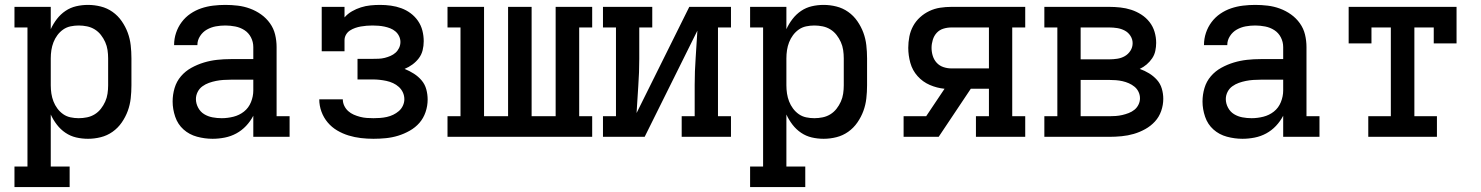

<svg xmlns="http://www.w3.org/2000/svg" viewBox="-20 -558 6040 783"><path d="M39 205V121H92V-446H39V-530H187V-439Q197 -461 212 -480.5Q227 -500 247 -513.5Q267 -527 290.5 -532.5Q314 -538 339 -538Q365 -538 391 -531.5Q417 -525 439 -509.5Q461 -494 476.5 -471.5Q492 -449 501 -424.5Q510 -400 513 -373.5Q516 -347 516 -320V-210Q516 -183 513 -156.5Q510 -130 501 -105.5Q492 -81 476.5 -58.5Q461 -36 439 -20.5Q417 -5 391 1.5Q365 8 339 8Q314 8 290.5 2.5Q267 -3 247 -16.5Q227 -30 212 -49.5Q197 -69 187 -91V121H264V205ZM301 -76Q318 -76 335 -79.5Q352 -83 366.5 -92Q381 -101 391.5 -114.5Q402 -128 409 -143.5Q416 -159 418.5 -176Q421 -193 421 -210V-320Q421 -337 418.5 -354Q416 -371 409 -386.5Q402 -402 391.5 -415.5Q381 -429 366.5 -438Q352 -447 335 -450.5Q318 -454 301 -454Q284 -454 267.5 -450.5Q251 -447 237.5 -437.5Q224 -428 214 -414.5Q204 -401 198 -385.5Q192 -370 189.5 -353.5Q187 -337 187 -320V-210Q187 -193 189.5 -176.5Q192 -160 198 -144.5Q204 -129 214 -115.5Q224 -102 237.5 -92.5Q251 -83 267.5 -79.5Q284 -76 301 -76Z M847 8Q815 8 783.5 -0.5Q752 -9 728.5 -30Q705 -51 694.5 -82Q684 -113 684 -144Q684 -172 692 -199Q700 -226 718 -247Q736 -268 760.5 -281.5Q785 -295 811.5 -303Q838 -311 865.5 -314Q893 -317 921 -317H1013V-366Q1013 -387 1003.5 -405.5Q994 -424 977 -435Q960 -446 939.5 -450Q919 -454 899 -454Q879 -454 860 -450.5Q841 -447 824 -437.5Q807 -428 796 -411Q785 -394 785 -375Q785 -374 785 -374Q785 -374 785 -374H690Q690 -375 690 -375Q690 -375 690 -375Q690 -400 698 -424Q706 -448 721 -468Q736 -488 756.5 -502Q777 -516 800.5 -524Q824 -532 849 -535Q874 -538 899 -538Q924 -538 949.5 -535Q975 -532 999.5 -523Q1024 -514 1045 -499Q1066 -484 1081 -463Q1096 -442 1102 -417Q1108 -392 1108 -366V-84H1161V0H1013V-86Q1001 -63 983.5 -44.5Q966 -26 944 -14Q922 -2 897 3Q872 8 847 8ZM884 -76Q908 -76 932 -82Q956 -88 975 -103Q994 -118 1003.5 -141.5Q1013 -165 1013 -189V-233H921Q906 -233 891 -232Q876 -231 861 -228Q846 -225 832 -220Q818 -215 805.5 -206Q793 -197 786 -183Q779 -169 779 -154Q779 -136 788 -119Q797 -102 812.5 -92.5Q828 -83 846.5 -79.5Q865 -76 884 -76Z M1503 8Q1477 8 1451.5 5Q1426 2 1401.5 -5.5Q1377 -13 1355 -26Q1333 -39 1316.5 -58.5Q1300 -78 1291 -102.5Q1282 -127 1282 -153Q1282 -153 1282 -153Q1282 -153 1282 -153H1378Q1378 -139 1384 -126.5Q1390 -114 1400 -105Q1410 -96 1422.5 -90.5Q1435 -85 1448.5 -81.5Q1462 -78 1475.5 -77Q1489 -76 1503 -76Q1516 -76 1530 -77Q1544 -78 1557.5 -81Q1571 -84 1583.5 -90Q1596 -96 1606.5 -105Q1617 -114 1623 -127Q1629 -140 1629 -153Q1629 -168 1623 -181Q1617 -194 1606.5 -203.5Q1596 -213 1583 -219Q1570 -225 1556 -228Q1542 -231 1528 -232.5Q1514 -234 1500 -234H1438V-318H1500Q1512 -318 1524.5 -318.5Q1537 -319 1549 -322Q1561 -325 1572.5 -330Q1584 -335 1593 -343Q1602 -351 1607.5 -362.5Q1613 -374 1613 -387Q1613 -399 1607.5 -410.5Q1602 -422 1592.5 -430Q1583 -438 1571.5 -442.5Q1560 -447 1548 -449.5Q1536 -452 1523.5 -453Q1511 -454 1499 -454Q1487 -454 1475 -453Q1463 -452 1451.5 -450Q1440 -448 1428.5 -444Q1417 -440 1407 -433.5Q1397 -427 1391 -416.5Q1385 -406 1385 -394V-349H1292V-530H1385V-487Q1398 -502 1415.5 -512Q1433 -522 1452 -528Q1471 -534 1490.5 -536Q1510 -538 1530 -538Q1552 -538 1574 -535Q1596 -532 1616.5 -524.5Q1637 -517 1654.5 -504Q1672 -491 1684.5 -473Q1697 -455 1702.5 -433.5Q1708 -412 1708 -390Q1708 -371 1703.5 -353Q1699 -335 1688 -320.5Q1677 -306 1662 -295Q1647 -284 1630 -277Q1650 -269 1668 -257.5Q1686 -246 1699.5 -230Q1713 -214 1718.5 -193.5Q1724 -173 1724 -152Q1724 -126 1715.5 -101Q1707 -76 1690.5 -57Q1674 -38 1651 -25Q1628 -12 1603.5 -4.5Q1579 3 1553.5 5.5Q1528 8 1503 8Z M1805 0V-84H1858V-446H1805V-530H1954V-84H2052V-530H2148V-84H2246V-530H2395V-446H2342V-84H2395V0Z M2439 0V-84H2492V-446H2439V-530H2640V-446H2587V-318Q2587 -263 2583 -207.5Q2579 -152 2576 -97L2791 -530H2961V-446H2908V-84H2961V0H2760V-84H2813V-212Q2813 -267 2817 -322.5Q2821 -378 2824 -433L2609 0Z M3039 205V121H3092V-446H3039V-530H3187V-439Q3197 -461 3212 -480.5Q3227 -500 3247 -513.5Q3267 -527 3290.5 -532.5Q3314 -538 3339 -538Q3365 -538 3391 -531.5Q3417 -525 3439 -509.5Q3461 -494 3476.5 -471.5Q3492 -449 3501 -424.5Q3510 -400 3513 -373.5Q3516 -347 3516 -320V-210Q3516 -183 3513 -156.5Q3510 -130 3501 -105.5Q3492 -81 3476.5 -58.5Q3461 -36 3439 -20.5Q3417 -5 3391 1.5Q3365 8 3339 8Q3314 8 3290.5 2.5Q3267 -3 3247 -16.5Q3227 -30 3212 -49.5Q3197 -69 3187 -91V121H3264V205ZM3301 -76Q3318 -76 3335 -79.5Q3352 -83 3366.5 -92Q3381 -101 3391.5 -114.5Q3402 -128 3409 -143.5Q3416 -159 3418.5 -176Q3421 -193 3421 -210V-320Q3421 -337 3418.5 -354Q3416 -371 3409 -386.5Q3402 -402 3391.5 -415.5Q3381 -429 3366.5 -438Q3352 -447 3335 -450.5Q3318 -454 3301 -454Q3284 -454 3267.5 -450.5Q3251 -447 3237.5 -437.5Q3224 -428 3214 -414.5Q3204 -401 3198 -385.5Q3192 -370 3189.5 -353.5Q3187 -337 3187 -320V-210Q3187 -193 3189.5 -176.5Q3192 -160 3198 -144.5Q3204 -129 3214 -115.5Q3224 -102 3237.5 -92.5Q3251 -83 3267.5 -79.5Q3284 -76 3301 -76Z M3665 0V-84H3757L3832 -196Q3801 -199 3772 -211.5Q3743 -224 3722 -247.5Q3701 -271 3692.5 -301.5Q3684 -332 3684 -363Q3684 -386 3688.5 -409Q3693 -432 3704 -452Q3715 -472 3732 -487.5Q3749 -503 3770 -513Q3791 -523 3814 -526.5Q3837 -530 3860 -530H4161V-446H4108V-84H4161V0H3960V-84H4013V-196H3939L3808 0ZM3860 -279H4013V-446H3860Q3843 -446 3827 -441Q3811 -436 3800 -424Q3789 -412 3784 -395.5Q3779 -379 3779 -363Q3779 -346 3784 -330Q3789 -314 3800 -302Q3811 -290 3827 -284.5Q3843 -279 3860 -279Z M4239 0V-84H4292V-446H4239V-530H4504Q4526 -530 4549 -527.5Q4572 -525 4593.5 -518Q4615 -511 4634.5 -498.5Q4654 -486 4668 -468Q4682 -450 4688.5 -428Q4695 -406 4695 -383Q4695 -367 4691.5 -350.5Q4688 -334 4678.5 -320Q4669 -306 4656 -295Q4643 -284 4628 -277Q4648 -270 4666 -259Q4684 -248 4698 -232.5Q4712 -217 4718 -196.5Q4724 -176 4724 -155Q4724 -130 4715.5 -105.5Q4707 -81 4690 -62.5Q4673 -44 4650.5 -31.5Q4628 -19 4604 -12Q4580 -5 4554.5 -2.5Q4529 0 4504 0ZM4387 -316H4504Q4520 -316 4536.5 -318.5Q4553 -321 4567 -329Q4581 -337 4590 -351Q4599 -365 4599 -382Q4599 -382 4599 -382Q4599 -382 4599 -382Q4599 -398 4590 -412Q4581 -426 4566.5 -433.5Q4552 -441 4536 -443.5Q4520 -446 4504 -446H4387ZM4387 -84H4504Q4517 -84 4530.5 -85Q4544 -86 4557 -89Q4570 -92 4583 -97Q4596 -102 4606.5 -110.5Q4617 -119 4623 -131.5Q4629 -144 4629 -157Q4629 -171 4623 -183.5Q4617 -196 4606.5 -204.5Q4596 -213 4583.5 -218.5Q4571 -224 4557.5 -227Q4544 -230 4530.5 -231Q4517 -232 4504 -232H4387Z M5047 8Q5015 8 4983.5 -0.5Q4952 -9 4928.5 -30Q4905 -51 4894.5 -82Q4884 -113 4884 -144Q4884 -172 4892 -199Q4900 -226 4918 -247Q4936 -268 4960.5 -281.5Q4985 -295 5011.5 -303Q5038 -311 5065.5 -314Q5093 -317 5121 -317H5213V-366Q5213 -387 5203.5 -405.5Q5194 -424 5177 -435Q5160 -446 5139.5 -450Q5119 -454 5099 -454Q5079 -454 5060 -450.5Q5041 -447 5024 -437.5Q5007 -428 4996 -411Q4985 -394 4985 -375Q4985 -374 4985 -374Q4985 -374 4985 -374H4890Q4890 -375 4890 -375Q4890 -375 4890 -375Q4890 -400 4898 -424Q4906 -448 4921 -468Q4936 -488 4956.5 -502Q4977 -516 5000.5 -524Q5024 -532 5049 -535Q5074 -538 5099 -538Q5124 -538 5149.5 -535Q5175 -532 5199.5 -523Q5224 -514 5245 -499Q5266 -484 5281 -463Q5296 -442 5302 -417Q5308 -392 5308 -366V-84H5361V0H5213V-86Q5201 -63 5183.5 -44.5Q5166 -26 5144 -14Q5122 -2 5097 3Q5072 8 5047 8ZM5084 -76Q5108 -76 5132 -82Q5156 -88 5175 -103Q5194 -118 5203.5 -141.5Q5213 -165 5213 -189V-233H5121Q5106 -233 5091 -232Q5076 -231 5061 -228Q5046 -225 5032 -220Q5018 -215 5005.5 -206Q4993 -197 4986 -183Q4979 -169 4979 -154Q4979 -136 4988 -119Q4997 -102 5012.5 -92.5Q5028 -83 5046.5 -79.5Q5065 -76 5084 -76Z M5560 0V-84H5652V-446H5573V-381H5480V-530H5920V-381H5827V-446H5748V-84H5840V0Z"/></svg>

Font: Iosevka Curly Slab MdEx
Style: Regular
Weight: 500
Width: 7
Monospace: yes
Designer: Belleve Invis
Foundry: Belleve Invis
Version: Version 11.1.0; ttfautohint (v1.8.3)